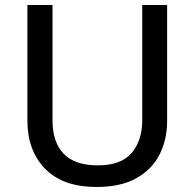

<svg xmlns="http://www.w3.org/2000/svg" viewBox="-20 -734 775 764"><path d="M645 -252Q645 -178 614.5 -118.5Q584 -59 522 -24.5Q460 10 364 10Q230 10 159.5 -62.5Q89 -135 89 -254V-714H189V-255Q189 -168 233.5 -122Q278 -76 369 -76Q462 -76 504 -125.5Q546 -175 546 -256V-714H645Z"/></svg>

Font: Noto Sans Sundanese Medium
Style: Regular
Weight: 500
Version: Version 2.003